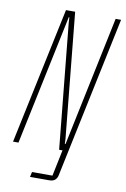

<svg xmlns="http://www.w3.org/2000/svg" viewBox="-97 -786 660 1009"><g transform="rotate(10 232.5 -281.0)"><path d="M137 167 143 140H252L281 0H263L197 -664L195 -695H192L46 0H17L171 -729H220L286 -62L287 -36H291L436 -729H465L284 133Q281 148 270.5 157.5Q260 167 239 167Z"/></g></svg>

Font: Hubot Sans Condensed ExtraLight
Style: Italic
Weight: 200
Width: 3
Italic angle: -12.0243°
Designer: Deni Anggara
Foundry: GitHub, Inc., Subsidiary of Microsoft Corporation
Version: Version 2.000